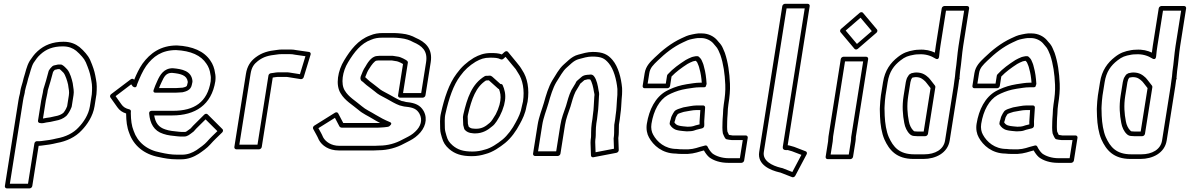

<svg xmlns="http://www.w3.org/2000/svg" viewBox="-20 -808 6426 1037"><path d="M212.9 -318C212.1 -306.7 205.3 -283 202.5 -265L185.2 -156C184 -148.4 190.4 -143.5 195.7 -143.5C208 -140 224 -145.5 230.8 -146.6C238.8 -147.5 244.1 -148.3 251.9 -149.7C252.1 -149.7 252.4 -149.8 252.5 -149.8L279.1 -155.7C303.2 -159.8 321.6 -167.4 337.5 -181.2C338 -181.6 338.6 -182.2 338.9 -182.5C349.1 -193.7 358.9 -210.7 364.7 -225.4C366.8 -230.2 367.1 -230.8 367.6 -234L376.9 -293C377 -293.4 377 -294.1 377.1 -294.4C377.3 -300.1 377.8 -304.7 378.3 -308C378.4 -308.8 378.5 -309.8 378.4 -310.5C378.1 -317.7 377.6 -330.8 375.5 -339.2L372.8 -358.6C372.7 -358.8 372.7 -359.2 372.6 -359.4C368.3 -379.2 359 -414.3 343.4 -432.8C343.1 -433.2 342.7 -433.6 342.5 -433.8C336.3 -439.4 328 -450.7 316 -457.2C315.7 -457.4 315.1 -457.6 315.1 -457.6C313 -459 310.5 -459.5 308.8 -459.5H294.8C294.1 -459.5 293.2 -459.4 292.7 -459.3C289 -458.7 282.5 -457.1 280.5 -456.6C269.6 -454.9 269.6 -453.8 266 -452.2C264.8 -451.6 263.3 -450.6 262.4 -449.8C254.6 -443.1 249.6 -436.1 244.7 -428.6C243.9 -427.3 243.2 -425.7 242.8 -424.6C237.7 -406.4 233.2 -390.4 228.6 -372.5L222.3 -351.8C222.3 -351.5 222.2 -351.2 222.1 -351C220 -341.9 214.9 -331.1 213 -319C213 -318.7 212.9 -318.2 212.9 -318ZM238.1 -319.5C239.2 -325.5 243.2 -335 246.7 -348.7L252.9 -369.5C257.7 -387.9 261.1 -399.9 266.5 -419.3C269 -423 272.2 -427.3 275.7 -430.7C276.5 -431.1 278.2 -431.5 278.3 -431.5C279.4 -431.5 281.1 -431.7 282.4 -432.1C285.8 -433.2 287.4 -433.7 291.9 -434.5H301.9C308.1 -430.7 315.2 -422.3 323.3 -414.7C333.3 -402.3 343.5 -370.4 347.7 -351L350.5 -331.4C350.6 -331.1 350.7 -330.5 350.8 -330.1C352.3 -324.5 352.7 -315.5 353.1 -306.7C352.6 -303 352.1 -298.8 351.8 -292.3L342.6 -234.2C342.6 -234.2 342.4 -233.7 342 -233C341.9 -232.7 341.7 -232.1 341.5 -231.7C336.6 -218.7 329.6 -207.1 321.9 -198.2C311.7 -189.8 297.4 -183.4 278.5 -180.3C278.3 -180.3 278 -180.2 277.7 -180.2L251.1 -174.2C244.3 -173.1 237.7 -172.1 231.5 -171.4C223.8 -170.2 217.9 -168.6 212.1 -167.8L227.5 -265C229.9 -280.5 236.6 -302.4 238.1 -319.5ZM165.7 -33 131.3 184.5H33.3L104.5 -265C106.3 -276.6 108.7 -287.6 111.7 -298.6C113.5 -305.6 114.4 -311.2 114.6 -316.1C117.2 -331.2 122.7 -346.7 126.7 -361.7L132.1 -383.3C143.5 -417.1 148.5 -446.3 161.4 -468.5C176.1 -489.1 180.5 -498 198.6 -514.4C229 -542.1 265.5 -557.5 319.3 -557.5C352.1 -557.5 373.7 -547.4 391.1 -534L408 -518.5C431.9 -493.3 439.6 -485.3 452.9 -448.2C465.5 -415.5 467.8 -404 473.8 -369.9C478.2 -347.7 478 -326 475.8 -298.5L465.6 -234C458.3 -187.9 430.6 -146.9 404.1 -119.7C376.5 -89.4 334.5 -68.6 286.4 -60.3C286 -60.3 285.6 -60.1 285.3 -60.1C259.6 -53.5 234.1 -49.6 204.8 -46.4C195.6 -45.1 188.2 -44.9 181.2 -45.5C175.9 -45.9 167.3 -43.1 165.7 -33ZM188.7 -20.2C192.3 -20.4 199.3 -20.9 204 -21.6C233.3 -24.8 259.3 -28.7 287.4 -35.8C338.9 -44.8 387.1 -67 421.4 -104.3C450.2 -134 482.1 -180.3 490.6 -234L500.9 -299C500.9 -299.2 500.9 -299.7 501 -300C503.3 -328.9 503.6 -353.5 498.7 -378.1C492.9 -411.3 489.4 -427.1 476.9 -459.8C463 -498.5 450.7 -512.9 427.5 -537.3C427.4 -537.4 427.1 -537.6 427 -537.8L409.5 -553.8C409.4 -553.9 409.1 -554.1 408.9 -554.3C388.2 -570.3 361.6 -582.5 323.3 -582.5C264.3 -582.5 219.3 -564.5 183.1 -531.6C162 -512.4 154.2 -498.4 141.1 -480.1C140.9 -479.8 140.6 -479.4 140.4 -479C122.7 -449.3 118.2 -417.2 108 -387.2C107.9 -387 107.8 -386.5 107.7 -386.1L102.3 -364.3C98.7 -351 92.1 -332.2 89.4 -315C89.3 -314.4 89.2 -313.3 89.2 -312.5C89.3 -311.5 88.8 -307.2 87.3 -301.4C84.1 -289.8 81.4 -277.4 79.5 -265L6.3 197C5.5 202.4 9.3 209.5 16.8 209.5H139.8C145.2 209.5 153.1 204.6 154.3 197Z M967.1 -309.9C982.7 -313.6 1010.3 -320.4 1015.8 -348.9C1017.8 -355.8 1018.4 -359.2 1019.5 -366C1019.7 -367.7 1019.6 -369.7 1019.2 -371C1019.3 -371.9 1019.2 -372.9 1019.2 -373.4C1012.6 -425 963.8 -435.2 913.6 -439.5C913.3 -439.5 912.9 -439.5 912.6 -439.5C864.6 -439.5 843.9 -402.6 829.9 -371.7C820.8 -352.6 815.7 -338.8 809.8 -322.5C808.6 -319.1 805.7 -307.5 819.7 -307.5H929.7C941.2 -307.5 956 -309.5 964 -309.5C965 -309.5 966.3 -309.7 967.1 -309.9ZM966.4 -334.5C957.1 -334.3 941.7 -332.5 933.7 -332.5H839C842.2 -340.8 846.7 -351.9 852.7 -364.3C866.9 -395.8 877.5 -414.1 908.1 -414.5C957.5 -410.2 988.8 -401.1 993.9 -367.8C993.9 -367.8 993.6 -368.8 994.1 -363.5C993.6 -360.8 992.1 -354 991.4 -352.1C991.3 -351.6 991 -350.7 990.9 -350C989.5 -340.7 984.9 -339 966.4 -334.5ZM1117.9 -368.7C1100.1 -256.4 1029.6 -209.5 914.2 -209.5H800.2C798.4 -209.5 784.1 -209.8 785.6 -194C790.4 -141.4 811 -101 861.7 -85.1C886.3 -76.4 913.3 -74.3 939.8 -71.6C944.4 -70.9 950.1 -70.5 955.2 -70.5H974.2C984.3 -70.5 992.4 -74.1 998.2 -77.6C998.4 -77.7 998.7 -77.9 998.9 -78C1002 -80.1 1018.2 -91.1 1025.2 -97.2C1025.9 -97.7 1026.7 -98.6 1027.1 -99.1C1035.7 -109.5 1043 -116.6 1052.5 -125.9L1090.2 -163.3L1154.1 -99.7C1134.4 -80.6 1115.9 -63.4 1097.4 -42.2C1086.2 -28.9 1058 -8.4 1041.2 2.9C1018.3 17.2 994.2 27.5 962.6 27.5H938.6C904.1 27.5 876.8 22.4 846.9 15.7C772.3 2.2 722.4 -41.2 702.1 -100.6C702.1 -100.8 702 -101 701.9 -101.1C690.6 -129 687.2 -159 686.5 -197.3C686.4 -200.2 686.6 -202.4 687 -205C687.9 -210.9 684.3 -216 679.1 -217.2C658.4 -222 645.4 -230.4 635.3 -245.1L604.4 -288.7L688.7 -352.6L696.8 -341.6C696.8 -341.6 716.1 -325.8 719.9 -350L720.2 -351.6C734.2 -387.8 750.8 -425.1 769.5 -451.9C806.8 -503 853.4 -537.2 930.8 -537.5C1011.5 -533.4 1065.6 -508.8 1094.9 -463.9C1106.1 -448.4 1113.9 -428.1 1116.4 -406.7C1116.4 -406.2 1116.5 -405.6 1116.6 -405.2C1119.1 -395.6 1119.6 -383.7 1117.9 -368.7ZM1143 -369.3C1145 -386.1 1144.6 -400.7 1141.4 -414C1138.6 -437.6 1129.4 -462.4 1116.6 -480.1C1082.9 -531.5 1019.5 -558.5 935.7 -562.5C935.5 -562.5 935.3 -562.5 935.1 -562.5C847.9 -562.5 791.1 -521 749.6 -464.1C731.7 -438.4 717.1 -407.4 704.5 -376.7L703.2 -378.4C699.5 -383.3 691.7 -383.9 686 -379.5L580.3 -299.5C574.3 -295 572.6 -286.9 576.2 -281.8L613.7 -228.9C625 -212.4 640.7 -201.3 661.2 -195.1C661.2 -195.1 661.2 -194 661.2 -192.7C661.9 -153.9 665.1 -121.6 678.1 -89.1C701 -23.1 757.3 25.6 838.2 40.3C867.6 46.8 897.8 52.5 934.7 52.5H958.7C996.6 52.5 1027.4 39 1052.7 23.1C1071 10.9 1099.9 -9.3 1115.6 -27.8C1135.1 -50.2 1157.9 -70.8 1180.2 -92.9C1185 -97.6 1186.3 -105.8 1181.6 -110.5L1101.3 -190.5C1096.8 -195 1088.6 -194.3 1083.4 -189.1L1036 -142.1C1026.9 -133.1 1020.2 -126.8 1009.4 -114.1C1006.2 -111.4 989.9 -99.9 987.3 -98.2C983.4 -95.9 983.6 -95.5 978.1 -95.5H959.1C954.9 -95.5 951.4 -95.7 946.8 -96.4C918.6 -99.3 894.9 -101.2 873 -108.9C836 -120.6 819.5 -145 812.8 -184.5H910.2C1034.3 -184.5 1122.7 -241.1 1143 -369.3Z M1370.7 -26.5H1272.7L1333.3 -409C1339.1 -445.5 1352 -462.2 1373 -478.6C1403.3 -501.6 1429.1 -508.5 1475.7 -513.6C1475.9 -513.6 1476.2 -513.6 1476.4 -513.7C1483.9 -514.9 1491.3 -515.5 1498.6 -515.5H1547.6C1555.4 -515.5 1563.3 -514.6 1571.6 -512.8C1571.9 -512.7 1572.2 -512.7 1572.4 -512.6L1629.7 -504.4L1600 -407.3L1542.9 -416.3C1538.8 -417 1535.4 -417.5 1532.1 -417.5H1483.1C1473.1 -417.5 1464.5 -415.3 1457 -414.4L1442.5 -412.4C1436.3 -411.5 1430.8 -406 1429.9 -400ZM1379.2 -1.5C1384.6 -1.5 1392.5 -6.4 1393.7 -14L1453.1 -389.2L1456.4 -389.6C1465.5 -390.7 1473.5 -392.5 1479.2 -392.5H1528.2C1528.9 -392.5 1531.4 -392.3 1535 -391.7L1604.4 -380.6C1611.1 -379.6 1618.3 -384.5 1620.3 -391.2L1657.6 -513.2C1659.8 -520.1 1655.8 -526.4 1649.3 -527.4L1580.3 -537.3C1571.4 -539.2 1561 -540.5 1551.6 -540.5H1502.6C1493.8 -540.5 1486.9 -540 1476.5 -538.4C1429.2 -533.1 1395.6 -524.8 1359.5 -497.4C1333.4 -477.1 1315 -451.5 1308.3 -409L1245.7 -14C1244.9 -8.6 1248.7 -1.5 1256.2 -1.5Z M2143.6 -237.5C2145 -237.5 2160.8 -232 2173.1 -231.5C2212.7 -227.3 2231.5 -218.7 2245.5 -193.8C2263.7 -160.4 2253.1 -125.1 2222 -96.4C2205.6 -80.6 2191.8 -73.6 2170.9 -62.9L2151.1 -52.8C2117.7 -34.5 2075.2 -21.5 2028.4 -21.5C2028.1 -21.5 2027.6 -21.5 2027.4 -21.5C2019.6 -20.8 2012.2 -20.5 2005.2 -20.5H1812.2C1769.3 -20.5 1738.1 -42.5 1725.2 -66.6C1717.3 -85.6 1707.8 -101 1699.7 -115.8L1789 -171.6L1813.5 -124.9C1815 -122.1 1819.1 -119.9 1820.5 -119.7C1827.2 -118 1824.7 -118.5 1827.8 -118.5H2020.8C2026.8 -118.5 2034.6 -119 2039.6 -119.5C2045.4 -119.6 2049.9 -119.9 2055.7 -120.6L2072 -122.6C2072.8 -122.7 2073.8 -122.9 2074.5 -123.1C2076.1 -123.7 2078.3 -124.3 2080.8 -124.9C2080.8 -124.9 2105.2 -141 2085.9 -148.7C2058.3 -159.7 2031 -174.5 2008.9 -187.9C1982.6 -204.4 1954.4 -216.4 1934.6 -233.9C1899.4 -263.9 1862.6 -284.4 1842.4 -318.7C1819.3 -354.6 1829.4 -422.4 1860.1 -471.8C1892.6 -525.8 1929.3 -573.8 1984.4 -593.3C1984.7 -593.4 1985.1 -593.6 1985.4 -593.7C2002.6 -601.2 2021 -604.5 2043.7 -604.5H2106.7C2113 -604.5 2119.2 -604.2 2125.4 -603.6L2145 -601.6C2169.9 -599 2193.3 -591.3 2211.1 -581C2211.5 -580.8 2212 -580.5 2212.3 -580.4C2258 -560.9 2291.2 -534.5 2281.3 -472L2254.9 -305.5H2156.9L2182.8 -469C2183.5 -473.2 2181.7 -477.3 2178.9 -479.4L2173.5 -483.4C2173.1 -483.7 2172.6 -484 2172.3 -484.2L2157.5 -492.2C2157.4 -492.3 2157.2 -492.4 2157.1 -492.4C2149.9 -495.9 2136.4 -502 2127 -502.5C2118 -504.2 2109.9 -505.2 2103.2 -506.3C2102.6 -506.4 2101.7 -506.5 2101.2 -506.5H2028.2C2025.1 -506.5 2019.4 -505.8 2016.9 -505.5C1983.3 -504.1 1960.8 -460.3 1953.8 -448.6C1941.4 -431.2 1936 -414.1 1928.6 -396C1928.2 -395.1 1927.9 -393.8 1927.7 -393L1926.8 -387C1926.6 -385.7 1926.6 -384.1 1926.8 -383C1927.7 -378 1930 -371.5 1936.7 -367.8C1937.2 -367.5 1938.4 -367.1 1938.6 -367C1946 -359.4 1953 -354.7 1958.2 -349.5C1958.5 -349.3 1958.8 -349 1959 -348.8C1967.8 -341.7 1997.4 -320.1 2004.3 -314L2017 -303.7C2033.4 -291.5 2054.1 -283.2 2069.6 -273.9C2089.5 -263.1 2114.2 -247.1 2139.8 -238.1C2141 -237.7 2142.5 -237.5 2143.6 -237.5ZM2149.9 -262.4C2129.8 -269.8 2104.1 -285.5 2084.7 -296.1C2068.4 -305.8 2046.9 -315.1 2034.5 -324.3L2022.4 -334C2014.5 -340.8 1985.7 -362 1977.1 -368.9C1970 -375.7 1961.4 -381.8 1956.3 -387.8C1955.5 -388.7 1954.5 -389.8 1952.2 -390.7C1960.1 -410.3 1965.4 -425 1974 -436.8C1974.3 -437.1 1974.6 -437.7 1974.9 -438.1C1985.5 -456.2 2004.1 -480.5 2014.1 -480.5C2014.6 -480.5 2015.5 -480.6 2016.2 -480.7C2019.8 -481.3 2022.6 -481.5 2024.3 -481.5H2096.2C2103.3 -480.3 2113.6 -478.9 2119.2 -477.7C2119.8 -477.6 2120.8 -477.5 2121.6 -477.5C2124.4 -477.5 2134.7 -473.7 2143.1 -469.7L2156.7 -462.3L2129.9 -293C2129.1 -287.6 2132.9 -280.5 2140.4 -280.5H2263.4C2268.8 -280.5 2276.7 -285.4 2277.9 -293L2306.3 -472C2318.3 -548 2274.5 -582.4 2225.8 -603.4C2206 -614.7 2179.6 -623.6 2151.5 -626.4L2131.8 -628.4C2124.8 -629.1 2117.8 -629.5 2110.7 -629.5H2047.7C2022.7 -629.5 2001.3 -626.2 1978.8 -616.5C1913.6 -593 1872 -536.9 1839 -482.2C1804.7 -426.9 1790.6 -349.3 1820.2 -303.3C1843.5 -263.9 1883.8 -241.7 1916.3 -214.1C1939.3 -193.7 1968.7 -181.5 1993.2 -166.1C2005.5 -158.6 2018 -151.5 2033.1 -143.7C2032 -143.7 2027.3 -143.5 2024.7 -143.5H1834L1806.4 -196.1C1803.4 -201.8 1795.6 -203.1 1789.4 -199.3L1677.4 -129.3C1672 -126 1668.3 -118.1 1671.3 -112.1C1681.7 -91.6 1693.5 -73.7 1701.7 -53.8C1701.7 -53.6 1701.9 -53.2 1702.1 -52.9C1718.9 -20.9 1757.1 4.5 1808.3 4.5H2001.3C2009 4.5 2015.6 4.2 2025 3.5C2075.3 3.3 2123.4 -11 2160.2 -31.2L2179.6 -41.1C2200.1 -51.6 2218.6 -61.1 2237.9 -79.6C2276.4 -115.2 2291.9 -164.6 2268.2 -208.2C2250 -240.7 2221.1 -252.1 2178.9 -256.4C2178.6 -256.5 2178 -256.5 2177.6 -256.5C2172 -256.5 2161 -261.4 2149.9 -262.4Z M2490.1 -107.2C2498.9 -96.8 2513.5 -89.3 2531.7 -88.5C2536.7 -87.6 2540.5 -87.5 2546.9 -87.5C2587.4 -87.5 2616 -106.6 2637 -124.6C2657 -138.7 2670 -165.8 2679.1 -180.9C2679.2 -181.2 2679.4 -181.5 2679.5 -181.7C2689 -199.9 2696.1 -217.6 2702.3 -239.4C2702.5 -239.9 2702.6 -240.6 2702.7 -241C2703.7 -247.2 2705.1 -254.2 2706.9 -262C2707 -262.3 2707.1 -262.8 2707.2 -263C2712.8 -298.8 2704.6 -326.5 2694.9 -348.4C2692.8 -353.2 2687.3 -354.9 2682.9 -354.3L2639.9 -392.8C2639.7 -393 2639.4 -393.3 2639.2 -393.4C2637.2 -394.9 2635.4 -396.1 2633.5 -397.2C2633.2 -397.4 2632.5 -397.6 2632.5 -397.6C2630.1 -399.3 2626.8 -399.7 2624.5 -399.4C2620.4 -398.8 2615.9 -398.5 2611.1 -398.5H2605.1C2602.6 -398.5 2599.7 -397.5 2597.9 -396.4C2528.7 -354.7 2503.3 -279.7 2482.4 -188.9C2482.4 -188.6 2482.3 -188.2 2482.3 -188L2480.5 -177C2480.4 -176 2480.4 -174.7 2480.4 -174C2481.5 -161.7 2480.6 -147.6 2481.9 -133C2482 -132.3 2482.2 -131.4 2482.3 -130.9C2484 -125.1 2485.6 -118.9 2487.2 -112.4C2487.6 -110.5 2488.4 -109.1 2489.8 -107.5C2489.9 -107.4 2490 -107.3 2490.1 -107.2ZM2511.3 -124C2509.5 -131.1 2509 -133 2507.1 -140.1C2506.2 -151.4 2506.9 -163.5 2505.8 -178.5L2507.2 -187.6C2527.6 -275.8 2550.8 -338.7 2605 -373.5H2607.2C2611.6 -373.5 2615.3 -373.7 2619.9 -374.1C2620.2 -373.9 2620.1 -374 2621.7 -372.9L2670.4 -329.2C2671.2 -328.5 2672.5 -327.5 2675.1 -326.8C2681.8 -308.9 2686.2 -289.8 2682.2 -263.5C2680.6 -256.7 2678.9 -248.7 2677.8 -241.8C2672.5 -223.2 2666.4 -207.7 2657.6 -190.7C2648 -174.6 2633.2 -150 2624.3 -144C2623.9 -143.7 2623.3 -143.2 2622.8 -142.8C2602.7 -125.5 2583.3 -112.5 2550.8 -112.5C2544.6 -112.5 2540.4 -113 2540 -113.1C2539.2 -113.3 2538 -113.5 2537 -113.5C2526.6 -113.5 2518.2 -117.2 2511.3 -124ZM2698.7 -490.4 2710.5 -501 2749 -454.2C2749.1 -454.1 2749.3 -453.9 2749.4 -453.8C2763.6 -438.3 2768.4 -431.2 2778.4 -413.6C2778.5 -413.4 2778.7 -413.1 2778.9 -412.9C2802.6 -378.4 2814.3 -322.3 2804.6 -259.5L2798.6 -234C2798.5 -233.7 2798.4 -233.2 2798.4 -233C2793.4 -201.4 2780 -173.1 2765.6 -147.4C2748 -113 2720.6 -75.7 2694.1 -54.2C2666.9 -32.4 2632 -8.1 2599 -0.1C2598.7 -0.1 2598.3 0.1 2598 0.1C2578.6 6.3 2556.7 10.5 2532.3 10.5C2479.6 10.5 2450.8 -0.3 2424.3 -22.9C2405.3 -40 2398.1 -50.9 2391.4 -74.9C2387.3 -89.9 2383 -101.6 2382.7 -116C2383.1 -142.9 2379.3 -167.6 2386.7 -197C2404.3 -275.2 2428.2 -348.1 2465.8 -397.7C2490 -431.3 2514.5 -453.1 2548.9 -474.5C2576.1 -489.5 2595 -496.5 2626.6 -496.5C2652 -496.5 2668.8 -495.9 2683.7 -487.8C2688.3 -485.3 2694.6 -486.7 2698.7 -490.4ZM2690.4 -514C2672.7 -521 2652.6 -521.5 2630.6 -521.5C2594.2 -521.5 2567.5 -511.5 2539 -495.7C2538.9 -495.6 2538.6 -495.4 2538.4 -495.3C2500.9 -472.1 2472.2 -446.3 2446.2 -410.3C2404.3 -355.1 2379.8 -277.6 2362.1 -199C2353.5 -164.5 2357.8 -136.7 2357.4 -112C2357.8 -92.3 2363.1 -78.8 2366.8 -65C2374.5 -37.7 2384.9 -22 2405.9 -3.1C2436.5 23 2471.9 35.5 2528.4 35.5C2555.5 35.5 2579.1 31.1 2601.7 24C2641.6 14.1 2679.8 -13.1 2708.2 -35.8C2739.8 -61.6 2767.9 -100.2 2787.7 -138.6C2802.1 -164.5 2817.2 -195.3 2823.3 -232.5L2829.3 -258C2829.4 -258.3 2829.5 -258.7 2829.5 -259C2840.4 -327.8 2828.3 -388.1 2800.7 -428.7C2791.1 -445.6 2782.7 -455.9 2769.6 -471.8L2723.5 -527.8C2719 -533.2 2710.8 -532.4 2705.5 -527.6Z M3152.2 -403.9C3146.7 -402.6 3133.3 -404.1 3118.7 -390.7C3113.6 -386.6 3104.9 -379 3102.7 -376.9C3090.3 -367.6 3090.3 -361.7 3088.4 -358.3C3083.1 -350.1 3080.1 -345 3077.2 -339.7L3066.6 -322.1C3066.4 -321.7 3066.1 -321.2 3066 -321C3052.5 -293.6 3044.7 -262.5 3037 -235.9C3025.5 -201.6 3012.7 -171.9 3006.6 -133L2984 9.5H2886L2908.6 -133C2915 -173.8 2930.7 -211 2941.9 -249.4C2953.4 -291 2966.4 -332.8 2983.8 -362.7C3004.6 -394.5 3018.8 -423.9 3041 -443.2C3041.3 -443.4 3041.6 -443.7 3041.8 -443.9C3046 -448 3058.5 -459.1 3067.8 -467.2C3078.5 -476.4 3092.1 -485.4 3106.7 -488.9C3129.8 -495.2 3153.7 -502.5 3177.6 -502.5C3228.8 -502.5 3245.6 -492.8 3268 -466.2C3294.6 -434.6 3309.8 -378.5 3314.6 -327.3C3315 -316.7 3314.9 -307.1 3314.4 -295.8L3312.3 -270C3310 -242.1 3310.2 -219 3305.8 -191C3305.7 -190.7 3305.7 -190.4 3305.6 -190.2C3304.8 -180.4 3303.7 -171.7 3302.5 -164L3297.7 -134C3297.6 -133.2 3297.6 -132.2 3297.6 -131.6C3297.8 -125.4 3297.7 -118.6 3297.1 -111C3297.1 -110.7 3297.1 -110.3 3297.1 -110.1L3296.9 -90.2C3296.8 -81.4 3296.1 -73.3 3295 -66L3294.3 -62C3294.2 -61.2 3294.2 -60.2 3294.2 -59.6L3296.1 -4.8L3196.7 14.3L3194.8 -41.1C3194.9 -48.6 3195.6 -57.4 3197 -66C3197.5 -69.6 3197.7 -73.7 3197.7 -78L3197.9 -97.6C3198.6 -113.3 3198.4 -125.9 3201 -142L3204.5 -164C3205.7 -172 3206.8 -181.6 3207.5 -189.5C3213.3 -226.5 3212.4 -255.9 3215 -287.4C3217.3 -303 3215.1 -311.2 3212.7 -321.1C3209.4 -343.8 3203 -377.2 3188.9 -395.4C3178.9 -409.8 3162.8 -404.5 3162.1 -404.5H3156.1C3154.8 -404.5 3153.2 -404.2 3152.2 -403.9ZM3153.7 -379.5H3158.1C3160.1 -379.5 3163.5 -379.6 3167.4 -379C3177.2 -366.8 3184.6 -334.9 3187.7 -313.4C3187.7 -313.2 3187.8 -312.7 3187.9 -312.4C3190.7 -300.8 3191.7 -297.9 3190 -287C3189.9 -286.8 3189.9 -286.4 3189.8 -286.1C3186.9 -251.7 3187.8 -222.6 3182.4 -189C3182.4 -188.8 3182.3 -188.3 3182.3 -188C3181.6 -179.7 3180.7 -171.7 3179.5 -164L3176 -142C3173 -123.3 3173.3 -110.2 3172.6 -94.4L3172.4 -74C3172.4 -70.3 3172.2 -67.7 3172 -66C3170.4 -55.9 3169.6 -46.7 3169.5 -36.9L3171.8 31.3C3172 38.2 3178 42.6 3184.9 41.3L3309.7 17.3C3315.9 16.1 3322.1 9.6 3321.9 2.6L3319.5 -63.2L3320 -66C3321.3 -74.7 3322.1 -83.9 3322.2 -93.8L3322.4 -113.4C3322.9 -120.7 3323.2 -127.1 3322.9 -135.2L3327.5 -164C3328.8 -172.5 3329.7 -180 3330.8 -191.4C3335.4 -221 3335.4 -245.5 3337.5 -272L3339.7 -298.2C3340.3 -311 3340.4 -321.9 3339.9 -332.5C3339.9 -332.6 3339.9 -332.9 3339.9 -333C3334.9 -387.4 3319.6 -446.9 3288.5 -483.8C3263.2 -513.8 3237 -527.5 3181.5 -527.5C3153 -527.5 3125.4 -518.9 3104 -513.1C3083.6 -508.2 3065.6 -495.8 3053 -484.8C3043.4 -476.6 3031.9 -466.5 3025.8 -460.5C2997.8 -435.9 2981.3 -401.5 2963 -373.6C2962.9 -373.4 2962.7 -373.1 2962.6 -372.9C2942 -338 2929.1 -294.1 2917.6 -252.6C2907.2 -216.8 2890.6 -177.7 2883.6 -133L2859 22C2858.2 27.4 2862 34.5 2869.5 34.5H2992.5C2997.9 34.5 3005.8 29.6 3007 22L3031.6 -133C3037.1 -168.2 3049.4 -197 3061.1 -232.1C3069.4 -260.4 3076.4 -288.1 3088.2 -312.5L3098.7 -329.9C3098.8 -330.1 3098.9 -330.4 3099.1 -330.6C3101.6 -335.4 3105 -341 3109.2 -347.4C3109.3 -347.6 3109.5 -347.9 3109.6 -348.1C3111.9 -352 3112.9 -354.2 3114.3 -356.6C3115.3 -357.2 3116.5 -358.1 3117.5 -359C3120.6 -362.2 3126.9 -367.7 3135.8 -374.8C3136.6 -375.5 3135.5 -374.5 3136.3 -375.2C3139.1 -376.1 3149.1 -378.4 3153.7 -379.5Z M3791.7 -340.2C3791.7 -340.2 3796.4 -353.5 3796.4 -354.5C3796.4 -354.5 3796.4 -354.6 3796.4 -354.6C3794.5 -387.6 3790.5 -418.9 3782.4 -446.6C3779.3 -462.7 3773.5 -473 3769.4 -483.1C3769.3 -483.3 3769.2 -483.7 3769 -483.9C3764.5 -492.9 3758.6 -496.8 3755.2 -500.8C3753.2 -503.2 3749.7 -504.5 3746.9 -504.5H3738.9C3737.7 -504.5 3736.1 -504.2 3735 -503.9C3732 -503.2 3721.2 -501.4 3717.2 -499.9C3709.6 -496.8 3706 -495.2 3699.4 -492.2C3699.2 -492.1 3698.9 -491.9 3698.7 -491.9L3683.4 -483.9C3683.1 -483.7 3682.5 -483.3 3682.3 -483.2C3648.9 -461.7 3614.3 -437.3 3586.4 -406.5C3584.4 -404.3 3583.1 -401.4 3582.7 -399L3576 -356.5L3478 -356.5L3486.9 -413C3491.5 -441.9 3508.5 -457.5 3532 -480.3C3572.6 -519.7 3616.8 -555 3668.3 -578.8C3688.3 -588.1 3697.1 -593.5 3720.2 -597.8C3732.4 -600.4 3742.8 -601.9 3749 -602.5H3767.4C3794.1 -602.5 3818.5 -589.2 3831.4 -575L3842.2 -562.2C3842.4 -562 3842.6 -561.7 3842.8 -561.6C3850.5 -553.8 3856.6 -544.8 3860.9 -534.7L3870.9 -511C3887.2 -463 3894.8 -409.8 3897.3 -350.5C3898.7 -316.4 3895.7 -285.6 3889.1 -244C3885.3 -219.5 3886.3 -215.1 3884.8 -191.1C3883.6 -179.6 3883 -170.6 3883 -166.2L3882.3 -149.4C3881.6 -130.3 3880.7 -107.3 3884.1 -88C3884.3 -87 3884.7 -85.8 3885.1 -85.1C3887.9 -79.4 3891.7 -67.3 3898.5 -59.2C3900.1 -57.3 3902.7 -56 3904.8 -55.7C3911.1 -54.6 3922.9 -51.5 3932.2 -51.5H3991.7L3976.1 46.5H3916.6C3879.4 46.5 3847 35.2 3828 20.9C3817.7 11.6 3808 -2.1 3801.2 -16.6C3799 -21.3 3793.4 -23.5 3788.1 -22L3762 -15C3761.8 -15 3761.5 -14.9 3761.4 -14.9C3730.4 -5 3711.8 0.1 3671.5 -1.5C3655.3 -1.5 3644 -2.2 3636.4 -3.4C3635.8 -3.4 3635 -3.5 3634.6 -3.5C3571.5 -3.5 3528.8 -41.7 3507.9 -80.3C3499.5 -94.9 3494.8 -115.7 3498.5 -139C3510 -211.8 3541.7 -268.7 3587.1 -294.3C3609.7 -306.4 3638.6 -317.9 3664.9 -323.8L3690.1 -328.7C3716.8 -332.2 3734.7 -336.5 3759.3 -336.5H3782.3C3785.6 -336.5 3789 -337.8 3791.7 -340.2ZM3584.5 -331.5C3590.8 -331.5 3597.9 -336.9 3599 -344L3607 -394.8C3630.9 -420 3661.4 -442.1 3693 -462.5L3707.3 -470C3712.1 -472.2 3717.9 -474.7 3722.4 -476.5C3722.4 -476.5 3722.6 -476.6 3722.7 -476.7C3723.2 -476.8 3732.3 -478.6 3736.5 -479.5H3738C3741.6 -475.9 3744.2 -473.5 3745.9 -470.4C3750.1 -459.9 3755.6 -449 3757.5 -438C3757.6 -437.7 3757.7 -437.2 3757.8 -436.8C3764.7 -413.5 3768.3 -389.1 3770.3 -361.5H3763.3C3735.6 -361.5 3714.2 -356.5 3690.3 -353.4C3690.1 -353.4 3689.8 -353.3 3689.5 -353.3L3663.5 -348.2C3633.1 -341.4 3603.3 -329.5 3577.6 -315.7C3519.6 -283 3485.7 -215.9 3473.5 -139C3469 -110.2 3474.7 -84.1 3485.2 -65.7C3508.3 -23.2 3556.2 21 3629.6 21.5C3638.6 22.8 3651.8 23.5 3667 23.5C3708.9 25.1 3732.8 19.2 3765.3 9L3781.9 4.5C3789 17.5 3799.3 31.6 3809.9 40.9C3810 41 3810.2 41.2 3810.4 41.3C3834.1 59.6 3870.8 71.5 3912.7 71.5H3984.7C3990 71.5 3998 66.6 3999.2 59L4018.6 -64C4019.5 -69.4 4015.7 -76.5 4008.1 -76.5H3936.1C3933.2 -76.5 3924.6 -78.1 3917.2 -79.5C3915 -83.2 3911.8 -91.1 3908.8 -97.4C3906.6 -111.6 3907 -134.2 3907.6 -152.5L3908.3 -169.5C3908.3 -169.6 3908.3 -169.9 3908.3 -170.1C3908.2 -173.1 3908.8 -180.6 3910 -192.9C3911.7 -219.9 3910.4 -220.6 3914.1 -244C3920.8 -286.3 3924.1 -319.3 3922.6 -355.4C3920 -416.2 3912 -472.7 3895 -522.6C3894.9 -522.8 3894.8 -523.1 3894.7 -523.3L3884.5 -547.3C3879.1 -559.9 3872.5 -569.8 3862.4 -580.2L3851.6 -593C3834.7 -611.6 3806 -627.5 3771.4 -627.5H3752.4C3752.1 -627.5 3751.7 -627.5 3751.3 -627.5C3742.5 -626.7 3731.4 -624.9 3719 -622.2C3693.4 -617.5 3679 -609.7 3660.6 -601.2C3604.8 -575.3 3557.7 -537.5 3515.7 -496.7C3493.4 -475 3468.1 -452.1 3461.9 -413L3451 -344C3449.9 -337.2 3454.7 -331.5 3461.5 -331.5ZM3777.8 -238.5H3743.8C3719.2 -238.5 3691.4 -231 3672.4 -228.4C3671.7 -228.3 3670.7 -228 3670.1 -227.9L3657.8 -224C3647.7 -221.1 3636.8 -217.6 3626.9 -211C3625.2 -209.8 3623.6 -208.2 3622.5 -206.6L3616 -196.6C3615.9 -196.4 3615.7 -196.2 3615.6 -196.1C3609.5 -185.8 3604.5 -175.5 3602.5 -163.9C3601.1 -159.3 3600.1 -156.4 3599 -153.4C3598.8 -152.7 3598.5 -151.6 3598.4 -151L3597 -142C3596.6 -139.3 3597.2 -136.4 3598.3 -134.5C3606.5 -120.6 3619.2 -108.9 3639.1 -104.7L3648.8 -102.7C3649 -102.7 3649.2 -102.7 3649.4 -102.6C3657.3 -101.4 3663.5 -100.7 3666.7 -100.5C3671.8 -99.7 3678.3 -99.1 3688.9 -98.5C3689.1 -98.5 3689.4 -98.5 3689.6 -98.5C3698.6 -98.5 3705.6 -98.9 3710 -99.5C3721.7 -99.9 3733.4 -104.2 3741 -107.1L3772.3 -114.9C3779.5 -116.7 3784.3 -124.1 3783.7 -130C3783.5 -132 3783.6 -133.4 3783.7 -134C3783.8 -134.7 3783.9 -135.6 3783.9 -136.2L3783.6 -152.7C3784.7 -171.8 3787.6 -208.8 3788.4 -227.4C3788.7 -233.9 3783.5 -238.5 3777.8 -238.5ZM3762.5 -213.5C3761.3 -194.2 3759.2 -165 3758.3 -149.8C3758.3 -149.5 3758.3 -149.1 3758.3 -148.8L3758.5 -136.3L3737.6 -131.1C3737.2 -131 3736.3 -130.7 3735.7 -130.5C3729.5 -128 3717.9 -124.5 3712.7 -124.5C3712.1 -124.5 3711 -124.4 3710.2 -124.3C3709 -124 3702.1 -123.5 3693.9 -123.5C3683.8 -124.1 3675.8 -124.9 3674.3 -125.3C3673.7 -125.4 3672.7 -125.5 3671.9 -125.5C3671.4 -125.5 3664.4 -125.9 3657.6 -127.3L3647.9 -129.3C3636 -131.7 3628.7 -137.5 3622.7 -146.3L3623.2 -149.8C3624.2 -152.5 3625.6 -157 3626.9 -161.2C3627 -161.7 3627.2 -162.4 3627.3 -163C3628.8 -172.3 3630.5 -176.2 3636.5 -185.4L3641.2 -192.4C3646.1 -195 3655.3 -198.4 3661.4 -200.1L3673.2 -203.8C3694.1 -206.9 3720.6 -213.5 3739.8 -213.5Z M4228.3 -762.5H4326.3L4207.9 -15C4204.2 7.9 4234.3 2.3 4234.3 2.3C4243 4.4 4250.3 6.5 4257.6 8.9L4308.4 28.4L4259.5 121L4216.6 104.2C4214.1 103.3 4205.4 99.1 4199 98.6C4147.5 86.4 4098.1 59.6 4105.4 13ZM4219.7 -787.5C4214.4 -787.5 4206.4 -782.6 4205.2 -775L4080.4 13C4069.5 82.2 4140.6 111.6 4190.8 123.2C4191.4 123.3 4192.4 123.5 4193.3 123.5C4193.7 123.6 4199.8 126.1 4204.6 127.8L4258.1 148.7C4263.6 150.9 4271.8 148 4275.3 141.3L4336.7 25.3C4340.2 18.8 4337.8 11.6 4331.8 9.3L4269.6 -14.7C4269.5 -14.8 4269.2 -14.9 4269 -14.9C4260.5 -17.7 4252 -20.1 4243.3 -22.2C4243.2 -22.2 4242.8 -22.3 4242.6 -22.3C4241.4 -22.5 4238.6 -22.9 4234.3 -23.7L4353.2 -775C4354.1 -780.4 4350.3 -787.5 4342.7 -787.5Z M4477.5 -44C4479 -53.5 4478.6 -63.8 4479.7 -71L4544 -476.5H4642L4577.1 -67C4577 -66.3 4576.9 -65.3 4577 -64.8C4577.1 -58.2 4576.6 -51.3 4575.5 -44L4564.3 26.5H4466.3ZM4452.5 -44 4439.3 39C4438.5 44.4 4442.3 51.5 4449.8 51.5H4572.8C4578.2 51.5 4586.1 46.6 4587.3 39L4600.5 -44C4601.8 -52.6 4602.4 -58.3 4602.3 -68.1L4669 -489C4669.8 -494.4 4666 -501.5 4658.4 -501.5H4535.4C4530.1 -501.5 4522.1 -496.6 4521 -489L4454.7 -71C4453.1 -60.4 4453.4 -49.6 4452.5 -44ZM4547.5 -643 4627.8 -712.3 4688.7 -640 4608.4 -570.7ZM4522.4 -651.8C4518 -648 4515.1 -639.5 4519.6 -634.2L4595.3 -544.2C4598.5 -540.4 4606.8 -538.8 4613 -544.2L4713.8 -631.2C4718.2 -635 4721.1 -643.5 4716.6 -648.8L4640.9 -738.8C4637.7 -742.6 4629.4 -744.2 4623.2 -738.8Z M5157.2 -560C5150.1 -515.1 5147.5 -467 5140.7 -424C5140.6 -423.7 5140.6 -423.4 5140.6 -423.2L5137.8 -393.6L5136.6 -386C5136.5 -385.2 5136.5 -383.9 5136.5 -383.5C5136.1 -382.3 5135.8 -381.1 5135.8 -380.4C5134.2 -366.6 5132.5 -353.8 5130.7 -342L5084.3 -49C5076.6 -0.4 5030.6 25.5 4972 25.5H4918C4836.3 25.5 4804.5 -14.3 4780.4 -67.4C4766.8 -98.8 4760.1 -142.3 4758.3 -183.1C4758.6 -204.4 4756.3 -218.3 4757.8 -236C4759.2 -254.4 4759.6 -271.9 4762.7 -292L4774.2 -364C4783.2 -421.1 4808 -454.1 4843.6 -481.7C4868.9 -501.5 4883.9 -506.6 4918.4 -512.7C4925.2 -513.9 4932.2 -514.5 4939.5 -514.5C4939.8 -514.5 4940.2 -514.5 4940.5 -514.5C4979.2 -517.5 5009.6 -506.1 5031.7 -492.1C5031.7 -492.1 5050.1 -479.7 5052.3 -503.8C5054.1 -523.6 5056.4 -542.3 5059.2 -560L5089.4 -750.5H5187.4ZM5182.2 -560 5214.3 -763C5215.2 -768.4 5211.4 -775.5 5203.8 -775.5H5080.8C5075.5 -775.5 5067.5 -770.6 5066.3 -763L5034.2 -560C5032.3 -548.3 5030.8 -536.8 5029.3 -523.9C5006.6 -534.5 4979.1 -542 4943 -539.5C4935.4 -539.4 4925.9 -538.7 4917.9 -537.3C4882 -531 4859 -523.1 4829.9 -500.3C4789.6 -469.1 4759.2 -427.7 4749.2 -364L4737.7 -292C4734.3 -270 4733.9 -251.2 4732.6 -234C4730.8 -213.5 4733.3 -196.7 4733 -179.2C4733 -179.1 4733 -178.8 4733 -178.5C4734.8 -135.1 4741.5 -90.3 4756.9 -54.6C4782.6 2.1 4821.7 50.5 4914 50.5H4968C5032.3 50.5 5098.4 19.3 5109.3 -49L5155.7 -342C5157.4 -352.9 5158.8 -363.6 5160.4 -376.6C5162.8 -379.8 5164.4 -384.9 5162.2 -389.8L5162.9 -394C5162.9 -394.2 5163 -394.6 5163 -394.8L5165.7 -424.4C5172.6 -468.3 5175.4 -517.1 5182.2 -560ZM4877 -382C4876.6 -379.5 4873.6 -373 4872.2 -364L4860.4 -290C4851.6 -234.5 4855.6 -187.1 4864 -143.9C4868 -120.8 4878.8 -97.5 4894.4 -83.2C4899.4 -78.7 4907 -73.9 4917 -73.5C4923.8 -72.8 4928.3 -72.5 4933.5 -72.5H4977.5C4985 -72.5 4991.1 -79.6 4992 -85L5031.9 -337C5032.4 -340.2 5031.3 -343.7 5029.8 -345.6L5017.3 -361.7C5013.2 -366.5 5009.4 -371.4 5005.1 -377.3C5005 -377.5 5004.8 -377.7 5004.7 -377.8L4997.1 -386.8C4996.8 -387.2 4996.5 -387.6 4996.2 -387.8C4980.9 -401.8 4963.5 -416.5 4929 -416.5C4917.9 -416.5 4909.4 -413.5 4907.5 -413.5C4904.1 -413.5 4900.3 -411.8 4898.1 -409.8C4896.4 -408.4 4892 -410.4 4881.4 -391.5C4881.4 -391.5 4881 -390.9 4878.6 -386.6C4877.8 -385.2 4877.2 -383.4 4877 -382ZM4901.5 -379.3C4901.8 -379.9 4904.2 -383.9 4905.2 -385.4C4905.6 -385.9 4905.8 -386.4 4906.3 -387.3C4906.3 -387.3 4906.4 -387.4 4908.5 -388.9C4914.2 -389.7 4921.3 -391.5 4925 -391.5C4951.5 -391.5 4962 -382.4 4977 -368.7L4984 -360.4C4988 -355 4992.9 -348.7 4996.6 -344.3L5006.1 -332.1L4968.9 -97.5H4937.4C4933.4 -97.5 4928.5 -97.8 4923 -98.4C4922.6 -98.5 4922 -98.5 4921.6 -98.5C4917.1 -98.5 4917.9 -98.4 4913.1 -102.8C4901.9 -113 4892.3 -132.6 4888.9 -152.1C4880.8 -194 4877.2 -237.8 4885.4 -290L4897.2 -364C4897.7 -367.5 4899.9 -372.3 4901.5 -379.3Z M5572.7 -340.2C5572.7 -340.2 5577.4 -353.5 5577.4 -354.5C5577.4 -354.5 5577.4 -354.6 5577.4 -354.6C5575.5 -387.6 5571.5 -418.9 5563.4 -446.6C5560.3 -462.7 5554.5 -473 5550.4 -483.1C5550.3 -483.3 5550.2 -483.7 5550 -483.9C5545.5 -492.9 5539.6 -496.8 5536.2 -500.8C5534.2 -503.2 5530.7 -504.5 5527.9 -504.5H5519.9C5518.7 -504.5 5517.1 -504.2 5516 -503.9C5513 -503.2 5502.2 -501.4 5498.2 -499.9C5490.6 -496.8 5487 -495.2 5480.4 -492.2C5480.2 -492.1 5479.9 -491.9 5479.7 -491.9L5464.4 -483.9C5464.1 -483.7 5463.5 -483.3 5463.3 -483.2C5429.9 -461.7 5395.3 -437.3 5367.4 -406.5C5365.4 -404.3 5364.1 -401.4 5363.7 -399L5357 -356.5L5259 -356.5L5267.9 -413C5272.5 -441.9 5289.5 -457.5 5313 -480.3C5353.6 -519.7 5397.8 -555 5449.3 -578.8C5469.3 -588.1 5478.1 -593.5 5501.2 -597.8C5513.4 -600.4 5523.8 -601.9 5530 -602.5H5548.4C5575.1 -602.5 5599.5 -589.2 5612.4 -575L5623.2 -562.2C5623.4 -562 5623.6 -561.7 5623.8 -561.6C5631.5 -553.8 5637.6 -544.8 5641.9 -534.7L5651.9 -511C5668.2 -463 5675.8 -409.8 5678.3 -350.5C5679.7 -316.4 5676.7 -285.6 5670.1 -244C5666.3 -219.5 5667.3 -215.1 5665.8 -191.1C5664.6 -179.6 5664 -170.6 5664 -166.2L5663.3 -149.4C5662.6 -130.3 5661.7 -107.3 5665.1 -88C5665.3 -87 5665.7 -85.8 5666.1 -85.1C5668.9 -79.4 5672.7 -67.3 5679.5 -59.2C5681.1 -57.3 5683.7 -56 5685.8 -55.7C5692.1 -54.6 5703.9 -51.5 5713.2 -51.5H5772.7L5757.1 46.5H5697.6C5660.4 46.5 5628 35.2 5609 20.9C5598.7 11.6 5589 -2.1 5582.2 -16.6C5580 -21.3 5574.4 -23.5 5569.1 -22L5543 -15C5542.8 -15 5542.5 -14.9 5542.4 -14.9C5511.4 -5 5492.8 0.1 5452.5 -1.5C5436.3 -1.5 5425 -2.2 5417.4 -3.4C5416.8 -3.4 5416 -3.5 5415.6 -3.5C5352.5 -3.5 5309.8 -41.7 5288.9 -80.3C5280.5 -94.9 5275.8 -115.7 5279.5 -139C5291 -211.8 5322.7 -268.7 5368.1 -294.3C5390.7 -306.4 5419.6 -317.9 5445.9 -323.8L5471.1 -328.7C5497.8 -332.2 5515.7 -336.5 5540.3 -336.5H5563.3C5566.6 -336.5 5570 -337.8 5572.7 -340.2ZM5365.5 -331.5C5371.8 -331.5 5378.9 -336.9 5380 -344L5388 -394.8C5411.9 -420 5442.4 -442.1 5474 -462.5L5488.3 -470C5493.1 -472.2 5498.9 -474.7 5503.4 -476.5C5503.4 -476.5 5503.6 -476.6 5503.7 -476.7C5504.2 -476.8 5513.3 -478.6 5517.5 -479.5H5519C5522.6 -475.9 5525.2 -473.5 5526.9 -470.4C5531.1 -459.9 5536.6 -449 5538.5 -438C5538.6 -437.7 5538.7 -437.2 5538.8 -436.8C5545.7 -413.5 5549.3 -389.1 5551.3 -361.5H5544.3C5516.6 -361.5 5495.2 -356.5 5471.3 -353.4C5471.1 -353.4 5470.8 -353.3 5470.5 -353.3L5444.5 -348.2C5414.1 -341.4 5384.3 -329.5 5358.6 -315.7C5300.6 -283 5266.7 -215.9 5254.5 -139C5250 -110.2 5255.7 -84.1 5266.2 -65.7C5289.3 -23.2 5337.2 21 5410.6 21.5C5419.6 22.8 5432.8 23.5 5448 23.5C5489.9 25.1 5513.8 19.2 5546.3 9L5562.9 4.5C5570 17.5 5580.3 31.6 5590.9 40.9C5591 41 5591.2 41.2 5591.4 41.3C5615.1 59.6 5651.8 71.5 5693.7 71.5H5765.7C5771 71.5 5779 66.6 5780.2 59L5799.6 -64C5800.5 -69.4 5796.7 -76.5 5789.1 -76.5H5717.1C5714.2 -76.5 5705.6 -78.1 5698.2 -79.5C5696 -83.2 5692.8 -91.1 5689.8 -97.4C5687.6 -111.6 5688 -134.2 5688.6 -152.5L5689.3 -169.5C5689.3 -169.6 5689.3 -169.9 5689.3 -170.1C5689.2 -173.1 5689.8 -180.6 5691 -192.9C5692.7 -219.9 5691.4 -220.6 5695.1 -244C5701.8 -286.3 5705.1 -319.3 5703.6 -355.4C5701 -416.2 5693 -472.7 5676 -522.6C5675.9 -522.8 5675.8 -523.1 5675.7 -523.3L5665.5 -547.3C5660.1 -559.9 5653.5 -569.8 5643.4 -580.2L5632.6 -593C5615.7 -611.6 5587 -627.5 5552.4 -627.5H5533.4C5533.1 -627.5 5532.7 -627.5 5532.3 -627.5C5523.5 -626.7 5512.4 -624.9 5500 -622.2C5474.4 -617.5 5460 -609.7 5441.6 -601.2C5385.8 -575.3 5338.7 -537.5 5296.7 -496.7C5274.4 -475 5249.1 -452.1 5242.9 -413L5232 -344C5230.9 -337.2 5235.7 -331.5 5242.5 -331.5ZM5558.8 -238.5H5524.8C5500.2 -238.5 5472.4 -231 5453.4 -228.4C5452.7 -228.3 5451.7 -228 5451.1 -227.9L5438.8 -224C5428.7 -221.1 5417.8 -217.6 5407.9 -211C5406.2 -209.8 5404.6 -208.2 5403.5 -206.6L5397 -196.6C5396.9 -196.4 5396.7 -196.2 5396.6 -196.1C5390.5 -185.8 5385.5 -175.5 5383.5 -163.9C5382.1 -159.3 5381.1 -156.4 5380 -153.4C5379.8 -152.7 5379.5 -151.6 5379.4 -151L5378 -142C5377.6 -139.3 5378.2 -136.4 5379.3 -134.5C5387.5 -120.6 5400.2 -108.9 5420.1 -104.7L5429.8 -102.7C5430 -102.7 5430.2 -102.7 5430.4 -102.6C5438.3 -101.4 5444.5 -100.7 5447.7 -100.5C5452.8 -99.7 5459.3 -99.1 5469.9 -98.5C5470.1 -98.5 5470.4 -98.5 5470.6 -98.5C5479.6 -98.5 5486.6 -98.9 5491 -99.5C5502.7 -99.9 5514.4 -104.2 5522 -107.1L5553.3 -114.9C5560.5 -116.7 5565.3 -124.1 5564.7 -130C5564.5 -132 5564.6 -133.4 5564.7 -134C5564.8 -134.7 5564.9 -135.6 5564.9 -136.2L5564.6 -152.7C5565.7 -171.8 5568.6 -208.8 5569.4 -227.4C5569.7 -233.9 5564.5 -238.5 5558.8 -238.5ZM5543.5 -213.5C5542.3 -194.2 5540.2 -165 5539.3 -149.8C5539.3 -149.5 5539.3 -149.1 5539.3 -148.8L5539.5 -136.3L5518.6 -131.1C5518.2 -131 5517.3 -130.7 5516.7 -130.5C5510.5 -128 5498.9 -124.5 5493.7 -124.5C5493.1 -124.5 5492 -124.4 5491.2 -124.3C5490 -124 5483.1 -123.5 5474.9 -123.5C5464.8 -124.1 5456.8 -124.9 5455.3 -125.3C5454.7 -125.4 5453.7 -125.5 5452.9 -125.5C5452.4 -125.5 5445.4 -125.9 5438.6 -127.3L5428.9 -129.3C5417 -131.7 5409.7 -137.5 5403.7 -146.3L5404.2 -149.8C5405.2 -152.5 5406.6 -157 5407.9 -161.2C5408 -161.7 5408.2 -162.4 5408.3 -163C5409.8 -172.3 5411.5 -176.2 5417.5 -185.4L5422.2 -192.4C5427.1 -195 5436.3 -198.4 5442.4 -200.1L5454.2 -203.8C5475.1 -206.9 5501.6 -213.5 5520.8 -213.5Z M6329.2 -560C6322.1 -515.1 6319.5 -467 6312.7 -424C6312.6 -423.7 6312.6 -423.4 6312.6 -423.2L6309.8 -393.6L6308.6 -386C6308.5 -385.2 6308.5 -383.9 6308.5 -383.5C6308.1 -382.3 6307.8 -381.1 6307.8 -380.4C6306.2 -366.6 6304.5 -353.8 6302.7 -342L6256.3 -49C6248.6 -0.4 6202.6 25.5 6144 25.5H6090C6008.3 25.5 5976.5 -14.3 5952.4 -67.4C5938.8 -98.8 5932.1 -142.3 5930.3 -183.1C5930.6 -204.4 5928.3 -218.3 5929.8 -236C5931.2 -254.4 5931.6 -271.9 5934.7 -292L5946.2 -364C5955.2 -421.1 5980 -454.1 6015.6 -481.7C6040.9 -501.5 6055.9 -506.6 6090.4 -512.7C6097.2 -513.9 6104.2 -514.5 6111.5 -514.5C6111.8 -514.5 6112.2 -514.5 6112.5 -514.5C6151.2 -517.5 6181.6 -506.1 6203.7 -492.1C6203.7 -492.1 6222.1 -479.7 6224.3 -503.8C6226.1 -523.6 6228.4 -542.3 6231.2 -560L6261.4 -750.5H6359.4ZM6354.2 -560 6386.3 -763C6387.2 -768.4 6383.4 -775.5 6375.8 -775.5H6252.8C6247.5 -775.5 6239.5 -770.6 6238.3 -763L6206.2 -560C6204.3 -548.3 6202.8 -536.8 6201.3 -523.9C6178.6 -534.5 6151.1 -542 6115 -539.5C6107.4 -539.4 6097.9 -538.7 6089.9 -537.3C6054 -531 6031 -523.1 6001.9 -500.3C5961.6 -469.1 5931.2 -427.7 5921.2 -364L5909.7 -292C5906.3 -270 5905.9 -251.2 5904.6 -234C5902.8 -213.5 5905.3 -196.7 5905 -179.2C5905 -179.1 5905 -178.8 5905 -178.5C5906.8 -135.1 5913.5 -90.3 5928.9 -54.6C5954.6 2.1 5993.7 50.5 6086 50.5H6140C6204.3 50.5 6270.4 19.3 6281.3 -49L6327.7 -342C6329.4 -352.9 6330.8 -363.6 6332.4 -376.6C6334.8 -379.8 6336.4 -384.9 6334.2 -389.8L6334.9 -394C6334.9 -394.2 6335 -394.6 6335 -394.8L6337.7 -424.4C6344.6 -468.3 6347.4 -517.1 6354.2 -560ZM6049 -382C6048.6 -379.5 6045.6 -373 6044.2 -364L6032.4 -290C6023.6 -234.5 6027.6 -187.1 6036 -143.9C6040 -120.8 6050.8 -97.5 6066.4 -83.2C6071.4 -78.7 6079 -73.9 6089 -73.5C6095.8 -72.8 6100.3 -72.5 6105.5 -72.5H6149.5C6157 -72.5 6163.1 -79.6 6164 -85L6203.9 -337C6204.4 -340.2 6203.3 -343.7 6201.8 -345.6L6189.3 -361.7C6185.2 -366.5 6181.4 -371.4 6177.1 -377.3C6177 -377.5 6176.8 -377.7 6176.7 -377.8L6169.1 -386.8C6168.8 -387.2 6168.5 -387.6 6168.2 -387.8C6152.9 -401.8 6135.5 -416.5 6101 -416.5C6089.9 -416.5 6081.4 -413.5 6079.5 -413.5C6076.1 -413.5 6072.3 -411.8 6070.1 -409.8C6068.4 -408.4 6064 -410.4 6053.4 -391.5C6053.4 -391.5 6053 -390.9 6050.6 -386.6C6049.8 -385.2 6049.2 -383.4 6049 -382ZM6073.5 -379.3C6073.8 -379.9 6076.2 -383.9 6077.2 -385.4C6077.6 -385.9 6077.8 -386.4 6078.3 -387.3C6078.3 -387.3 6078.4 -387.4 6080.5 -388.9C6086.2 -389.7 6093.3 -391.5 6097 -391.5C6123.5 -391.5 6134 -382.4 6149 -368.7L6156 -360.4C6160 -355 6164.9 -348.7 6168.6 -344.3L6178.1 -332.1L6140.9 -97.5H6109.4C6105.4 -97.5 6100.5 -97.8 6095 -98.4C6094.6 -98.5 6094 -98.5 6093.6 -98.5C6089.1 -98.5 6089.9 -98.4 6085.1 -102.8C6073.9 -113 6064.3 -132.6 6060.9 -152.1C6052.8 -194 6049.2 -237.8 6057.4 -290L6069.2 -364C6069.7 -367.5 6071.9 -372.3 6073.5 -379.3Z"/></svg>

Font: Tape
Style: Regular
Weight: 500
Foundry: Cannot Into Space Fonts
Version: Version 0.97